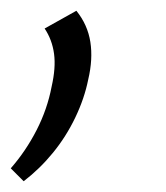

<svg xmlns="http://www.w3.org/2000/svg" viewBox="-20 -142 308 357"><path d="M24 195 0 171Q28 139 48 100Q68 61 76 19Q84 -16 80.5 -42Q77 -68 63 -89L122 -122Q143 -96 148 -64Q153 -32 144 6Q137 41 120 76.5Q103 112 78.5 142Q54 172 24 195Z"/></svg>

Font: Ysabeau Office
Style: Italic
Weight: 400
Italic angle: -12°
Designer: Christian Thalmann (Catharsis Fonts)
Version: Version 2.001;gftools[0.9.30]; featfreeze: tnum,lnum,ss02